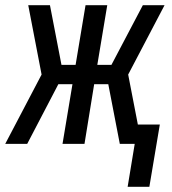

<svg xmlns="http://www.w3.org/2000/svg" viewBox="-37 -550 657 734"><path d="M534 164H451L478 0H421L377 -228H323L286 0H202L240 -228H186L67 0H-17L122 -265L71 -530H154L198 -302H252L290 -530H373L335 -302H389L509 -530H592L453 -265L490 -74H574Z"/></svg>

Font: Iosevka Curly Extended Oblique
Style: Regular
Weight: 400
Width: 7
Italic angle: -9°
Monospace: yes
Designer: Belleve Invis
Foundry: Belleve Invis
Version: Version 11.1.0; ttfautohint (v1.8.3)